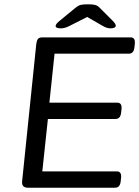

<svg xmlns="http://www.w3.org/2000/svg" viewBox="-20 -874 648 894"><path d="M110 0Q80 0 83 -30L149 -670Q151 -685 156.5 -692.5Q162 -700 178 -700H588Q610 -700 608 -672L606 -654Q603 -624 580 -624H234L210 -396H526Q548 -396 546 -368L544 -350Q541 -320 518 -320H203L177 -76H524Q546 -76 544 -48L542 -30Q539 0 516 0ZM264 -742Q239 -742 239 -753Q239 -763 260 -779L333 -839Q344 -848 355 -851Q366 -854 390 -854Q412 -854 423 -851Q434 -848 443 -839L503 -779Q519 -763 519 -755Q519 -742 494 -742Q478 -742 459 -753L386 -795L303 -753Q282 -742 264 -742Z"/></svg>

Font: Asap Semi Expanded Semi Expanded Regular
Style: Italic
Weight: 400
Width: 6
Italic angle: -6°
Designer: Pablo Cosgaya
Foundry: Omnibus-Type
Version: Version 3.001; ttfautohint (v1.8.4.7-5d5b)